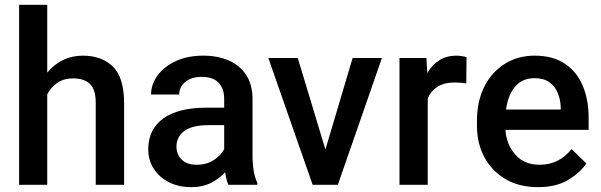

<svg xmlns="http://www.w3.org/2000/svg" viewBox="-20 -770 2503 800"><path d="M176.8 -750V-467.3Q203.6 -500.5 241.5 -519.3Q279.3 -538.1 325.2 -538.1Q403.3 -538.1 450.2 -492.7Q497.1 -447.3 497.1 -339.4V0H378.9V-340.3Q378.9 -397.5 354.5 -420.4Q330.1 -443.4 284.7 -443.4Q246.1 -443.4 219.2 -425Q192.4 -406.7 176.8 -377V0H59.6V-750Z M931.6 0Q922.9 -19.5 918 -52.2Q895 -26.9 859.9 -8.5Q824.7 9.8 776.4 9.8Q724.6 9.8 684.1 -10.7Q643.6 -31.2 620.6 -66.9Q597.7 -102.5 597.7 -147.5Q597.7 -231.4 660.4 -276.4Q723.1 -321.3 838.9 -321.3H914.1V-357.9Q914.1 -399.9 891.1 -424.8Q868.2 -449.7 820.8 -449.7Q777.8 -449.7 752.2 -428.7Q726.6 -407.7 726.6 -376H609.4Q609.4 -418 636.2 -455.1Q663.1 -492.2 711.9 -515.1Q760.7 -538.1 827.1 -538.1Q886.7 -538.1 932.9 -518.1Q979 -498 1005.6 -457.8Q1032.2 -417.5 1032.2 -356.9V-122.1Q1032.2 -50.3 1052.2 -7.8V0ZM799.3 -83.5Q841.3 -83.5 871.3 -103.5Q901.4 -123.5 914.1 -148.4V-248.5H847.7Q781.7 -248.5 748.5 -224.6Q715.3 -200.7 715.3 -158.7Q715.3 -126.5 737.3 -105Q759.3 -83.5 799.3 -83.5Z M1220.7 -528.3 1335.9 -147 1449.2 -528.3H1571.3L1387.7 0H1282.7L1098.1 -528.3Z M1923.8 -531.7 1922.9 -422.4Q1899.4 -426.3 1875 -426.3Q1831.1 -426.3 1803.2 -408.7Q1775.4 -391.1 1762.2 -360.4V0H1644.5V-528.3H1756.8L1760.3 -465.8Q1779.8 -499.5 1810.3 -518.8Q1840.8 -538.1 1881.8 -538.1Q1892.6 -538.1 1905 -536.1Q1917.5 -534.2 1923.8 -531.7Z M2221.2 9.8Q2143.1 9.8 2085.9 -23.9Q2028.8 -57.6 1998 -115.5Q1967.3 -173.3 1967.3 -246.1V-265.6Q1967.3 -348.6 1998.5 -409.9Q2029.8 -471.2 2084.2 -504.6Q2138.7 -538.1 2207 -538.1Q2282.7 -538.1 2332.8 -505.1Q2382.8 -472.2 2407.7 -413.8Q2432.6 -355.5 2432.6 -279.3V-229H2085.9Q2090.8 -166 2127.9 -124.8Q2165 -83.5 2228 -83.5Q2270.5 -83.5 2303.7 -100.6Q2336.9 -117.7 2361.3 -148.9L2423.3 -88.9Q2397.9 -51.3 2348.1 -20.8Q2298.3 9.8 2221.2 9.8ZM2206.5 -444.3Q2156.7 -444.3 2126.7 -409.4Q2096.7 -374.5 2088.4 -313.5H2316.4V-322.8Q2315.4 -354.5 2304.2 -382.3Q2293 -410.2 2269.3 -427.2Q2245.6 -444.3 2206.5 -444.3Z"/></svg>

Font: Vazirmatn RD UI FD Medium
Style: Regular
Weight: 500
Designer: Saber Rastikerdar
Foundry: Saber Rastikerdar
Version: Version 33.003